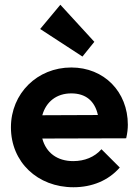

<svg xmlns="http://www.w3.org/2000/svg" viewBox="-20 -778 581 808"><path d="M289 10C367 10 436 -18 484 -73L407 -150C378 -117 336 -100 288 -100C221 -100 174 -135 158 -195L511 -196C516 -218 518 -236 518 -253C518 -392 418 -494 280 -494C137 -494 26 -385 26 -242C26 -96 138 10 289 10ZM149 -656 327 -540 377 -602 234 -758ZM158 -293C174 -350 218 -385 280 -385C341 -385 379 -353 392 -294Z"/></svg>

Font: MV Cash SemiBold
Style: Regular
Weight: 600
Designer: Rodrigo Fuenzalida
Foundry: fragTYPE
Version: Version 1.100;Glyphs 3.1.2 (3151)